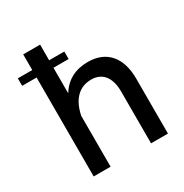

<svg xmlns="http://www.w3.org/2000/svg" viewBox="-166 -846 933 975"><g transform="rotate(-30 300.5 -358.0)"><path d="M20 -624V-580.1H104.5V0H203.6V-298.3C221.2 -384.8 268.1 -432.6 338.9 -432.6C404.8 -432.6 440.9 -384.8 440.9 -304.7V0H540V-322.8C540 -445.8 478.5 -518.6 369.1 -518.6C295.4 -518.6 240.2 -489.3 203.6 -430.7V-580.1H292.5V-624H203.6V-715.8H104.5V-624Z"/></g></svg>

Font: Estedad Medium
Style: Regular
Weight: 500
Designer: Amin Abedi
Version: Version 7.3